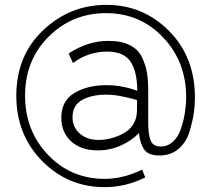

<svg xmlns="http://www.w3.org/2000/svg" viewBox="-20 -623 877 789"><path d="M781 -222Q781 -191 776.5 -159Q772 -127 759 -83Q746 -39 714 -11.5Q682 16 635 16Q590 16 573 -8Q556 -32 551 -76Q521 -45 476.5 -25Q432 -5 382 -5Q313 -5 272.5 -42Q232 -79 232 -139Q232 -209 286 -241Q340 -273 417 -273Q481 -273 544 -250Q544 -328 516.5 -369.5Q489 -411 420 -411Q343 -411 280 -364L262 -403Q340 -455 426 -455Q479 -455 513.5 -437.5Q548 -420 563.5 -387.5Q579 -355 584 -324Q589 -293 589 -250V-121Q589 -70 599 -45.5Q609 -21 641 -21Q670 -21 692 -42Q714 -63 724.5 -96Q735 -129 740 -161Q745 -193 745 -224Q745 -369 650.5 -469Q556 -569 416 -569Q277 -569 180 -472.5Q83 -376 83 -230Q83 -86 177 13Q271 112 411 112Q486 112 564 74L577 106Q497 146 410 146Q259 146 153 38.5Q47 -69 47 -230Q47 -394 157 -498.5Q267 -603 417 -603Q568 -603 674.5 -496Q781 -389 781 -222ZM543 -172V-212Q539 -213 518.5 -218.5Q498 -224 470.5 -229Q443 -234 415 -234Q356 -234 317 -212Q278 -190 278 -141Q278 -100 308 -74Q338 -48 385 -48Q432 -48 478 -70Q543 -100 543 -172Z"/></svg>

Font: Raleway-v4020
Style: Regular
Weight: 400
Designer: Matt McInerney, Pablo Impallari, Rodrigo Fuenzalida
Foundry: Matt McInerney, Pablo Impallari, Rodrigo Fuenzalida
Version: Version 4.020;PS 004.020;hotconv 1.0.88;makeotf.lib2.5.64775